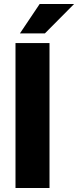

<svg xmlns="http://www.w3.org/2000/svg" viewBox="-20 -934 388 954"><path d="M57 0H226V-720H57ZM79 -768H203L348 -914H177Z"/></svg>

Font: Aspekta 750
Style: Regular
Weight: 750
Designer: Ivo Dolenc
Version: Version 2.000